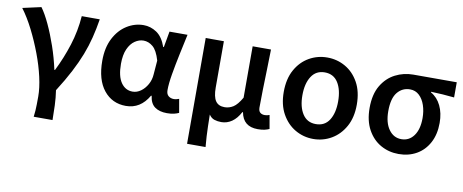

<svg xmlns="http://www.w3.org/2000/svg" viewBox="-61 -761 2883 1196"><g transform="rotate(10 1380.0 -162.5)"><path d="M190 178Q193 156 194 138.5Q195 121 195.5 100Q196 79 196 49Q196 -5 180.5 -73.5Q165 -142 137.5 -215Q110 -288 75.5 -356.5Q41 -425 2 -477L119 -503Q146 -466 173.5 -407Q201 -348 225.5 -277Q250 -206 266 -132H270Q312 -216 340.5 -306Q369 -396 376 -491H490Q480 -429 466 -373Q452 -317 430.5 -261.5Q409 -206 377 -144.5Q345 -83 298 -9Q305 36 307 86Q309 136 309 178Z M743 12Q656 12 603 -54Q550 -120 550 -240Q550 -323 580.5 -382Q611 -441 660.5 -472Q710 -503 766 -503Q810 -503 848.5 -477.5Q887 -452 909 -390H913L931 -491H1045Q1032 -431 1017.5 -362.5Q1003 -294 992.5 -232.5Q982 -171 982 -130Q982 -105 996 -93.5Q1010 -82 1030 -82Q1038 -82 1046.5 -84Q1055 -86 1063 -89L1078 -3Q1066 3 1047.5 7.5Q1029 12 1003 12Q955 12 926 -9Q897 -30 891 -78H887Q835 12 743 12ZM769 -83Q796 -83 820.5 -100.5Q845 -118 861.5 -147.5Q878 -177 880 -212L887 -300Q869 -362 841.5 -385Q814 -408 782 -408Q754 -408 727.5 -390Q701 -372 684.5 -335Q668 -298 668 -241Q668 -163 695.5 -123Q723 -83 769 -83Z M1160 178V-491H1275V-198Q1275 -140 1293 -113.5Q1311 -87 1350 -87Q1379 -87 1404.5 -103Q1430 -119 1457 -166V-491H1573Q1572 -430 1570 -363.5Q1568 -297 1566.5 -235Q1565 -173 1565 -123Q1565 -101 1576 -91.5Q1587 -82 1605 -82Q1620 -82 1635 -88L1650 -2Q1637 4 1620 8Q1603 12 1577 12Q1485 12 1469 -76H1465Q1443 -34 1412.5 -13Q1382 8 1346 8Q1322 8 1302 1.5Q1282 -5 1268 -26Q1269 16 1269.5 48.5Q1270 81 1272 111Q1274 141 1277 178Z M1928 12Q1866 12 1813.5 -18.5Q1761 -49 1729 -106.5Q1697 -164 1697 -245Q1697 -328 1729 -385.5Q1761 -443 1813.5 -473Q1866 -503 1928 -503Q1990 -503 2042.5 -473Q2095 -443 2127 -385.5Q2159 -328 2159 -245Q2159 -164 2127 -106.5Q2095 -49 2042.5 -18.5Q1990 12 1928 12ZM1928 -82Q1984 -82 2012.5 -126.5Q2041 -171 2041 -245Q2041 -319 2012.5 -364Q1984 -409 1928 -409Q1873 -409 1844 -364Q1815 -319 1815 -245Q1815 -171 1844 -126.5Q1873 -82 1928 -82Z M2468 12Q2406 12 2354.5 -17Q2303 -46 2272 -102.5Q2241 -159 2241 -240Q2241 -326 2274 -381.5Q2307 -437 2360 -464Q2413 -491 2473 -491H2748V-395Q2707 -399 2674 -401.5Q2641 -404 2601 -405V-401Q2642 -378 2664.5 -331.5Q2687 -285 2687 -223Q2687 -150 2658.5 -97Q2630 -44 2580.5 -16Q2531 12 2468 12ZM2469 -82Q2518 -82 2547.5 -122.5Q2577 -163 2577 -234Q2577 -278 2564.5 -315Q2552 -352 2528 -374.5Q2504 -397 2470 -397Q2421 -397 2390 -359Q2359 -321 2359 -240Q2359 -167 2389.5 -124.5Q2420 -82 2469 -82Z"/></g></svg>

Font: Source Sans Pro SemiBold
Style: Regular
Weight: 600
Designer: Paul D. Hunt
Foundry: Adobe Systems Incorporated
Version: Version 2.045;hotconv 1.0.109;makeotfexe 2.5.65596